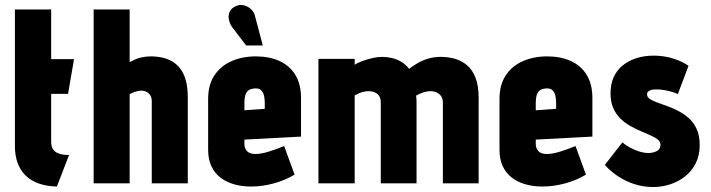

<svg xmlns="http://www.w3.org/2000/svg" viewBox="-20 -738 2864 773"><path d="M186 -168V-360H254L278 -500H186V-700H40V-151Q40 -73 83.5 -31Q127 11 209 13L258 -114Q235 -114 219 -119Q203 -124 194.5 -135.5Q186 -147 186 -168Z M502 -488V-700H357V0H502V-359Q512 -364 520 -367Q528 -370 535 -371.5Q542 -373 549 -373Q558 -373 566 -370Q574 -367 579.5 -361.5Q585 -356 588 -348.5Q591 -341 591 -333V0H736V-346Q736 -385 728.5 -413Q721 -441 707 -460Q693 -479 674.5 -490Q656 -501 634 -506Q612 -511 587 -511Q569 -511 552 -507.5Q535 -504 522.5 -498Q510 -492 502 -488Z M1007 -672Q1004 -688 991 -700.5Q978 -713 960.5 -717Q943 -721 925 -711Q908 -702 903 -686.5Q898 -671 902.5 -655Q907 -639 916 -627L971 -555H1038ZM964 -158V-176L1192 -188V-343Q1192 -399 1169 -436.5Q1146 -474 1105 -492.5Q1064 -511 1010 -511Q956 -511 912.5 -492Q869 -473 843.5 -435Q818 -397 818 -340V-135Q818 -97 831 -69Q844 -41 867.5 -23Q891 -5 922.5 4Q954 13 990 13Q1037 13 1083.5 0Q1130 -13 1166 -35L1124 -150Q1098 -139 1065 -128.5Q1032 -118 1008 -118Q997 -118 988.5 -121Q980 -124 975 -129Q970 -134 967 -141.5Q964 -149 964 -158ZM1046 -323V-300L964 -294V-324Q964 -342 967.5 -354.5Q971 -367 980 -374Q989 -381 1007 -382Q1023 -383 1031.5 -374.5Q1040 -366 1043 -352.5Q1046 -339 1046 -323Z M1763 -327V0H1907V-345Q1907 -393 1894.5 -425Q1882 -457 1860 -475.5Q1838 -494 1811 -501.5Q1784 -509 1754 -509Q1729 -509 1706 -502.5Q1683 -496 1663.5 -485Q1644 -474 1627 -461Q1613 -479 1595 -489.5Q1577 -500 1557.5 -504.5Q1538 -509 1517 -509Q1500 -509 1478.5 -504Q1457 -499 1438 -492Q1419 -485 1408 -477V-501H1262V0H1408V-354Q1417 -359 1426.5 -363Q1436 -367 1445.5 -369Q1455 -371 1464 -371Q1475 -371 1484 -368Q1493 -365 1499.5 -359.5Q1506 -354 1509.5 -346Q1513 -338 1513 -328V0H1657V-329Q1657 -335 1656.5 -341.5Q1656 -348 1655 -353Q1664 -358 1675 -362.5Q1686 -367 1696 -369Q1706 -371 1714 -371Q1724 -371 1732.5 -368Q1741 -365 1748 -359.5Q1755 -354 1759 -345.5Q1763 -337 1763 -327Z M2137 -158V-176L2365 -188V-343Q2365 -399 2342 -436.5Q2319 -474 2278 -492.5Q2237 -511 2183 -511Q2129 -511 2085.5 -492Q2042 -473 2016.5 -435Q1991 -397 1991 -340V-135Q1991 -97 2004 -69Q2017 -41 2040.5 -23Q2064 -5 2095.5 4Q2127 13 2163 13Q2210 13 2256.5 0Q2303 -13 2339 -35L2297 -150Q2271 -139 2238 -128.5Q2205 -118 2181 -118Q2170 -118 2161.5 -121Q2153 -124 2148 -129Q2143 -134 2140 -141.5Q2137 -149 2137 -158ZM2219 -323V-300L2137 -294V-324Q2137 -342 2140.5 -354.5Q2144 -367 2153 -374Q2162 -381 2180 -382Q2196 -383 2204.5 -374.5Q2213 -366 2216 -352.5Q2219 -339 2219 -323Z M2709 -359 2752 -473Q2735 -485 2712 -494.5Q2689 -504 2663.5 -509Q2638 -514 2612 -514Q2574 -514 2542.5 -504Q2511 -494 2487 -474.5Q2463 -455 2450.5 -427Q2438 -399 2438 -362Q2438 -328 2449 -303Q2460 -278 2478 -260.5Q2496 -243 2517.5 -231Q2539 -219 2560 -210Q2581 -201 2599 -193Q2617 -185 2628 -176.5Q2639 -168 2639 -155Q2639 -146 2635 -139.5Q2631 -133 2624 -129.5Q2617 -126 2608.5 -124Q2600 -122 2591 -122Q2573 -122 2554 -128Q2535 -134 2517 -143.5Q2499 -153 2486 -165L2415 -74Q2453 -32 2504 -8.5Q2555 15 2610 15Q2645 15 2678.5 4Q2712 -7 2738.5 -28Q2765 -49 2781 -80.5Q2797 -112 2797 -154Q2797 -191 2785.5 -217Q2774 -243 2755 -260.5Q2736 -278 2713.5 -290Q2691 -302 2668.5 -310Q2646 -318 2627 -325Q2608 -332 2596.5 -339.5Q2585 -347 2585 -358Q2585 -365 2588.5 -368.5Q2592 -372 2598 -374.5Q2604 -377 2610.5 -377.5Q2617 -378 2624 -378Q2640 -378 2656 -375Q2672 -372 2686 -368Q2700 -364 2709 -359Z"/></svg>

Font: Advent Pro ExtraBold
Style: Regular
Weight: 800
Designer: VivaRado, Andreas Kalpakidis
Foundry: VivaRado, Andreas Kalpakidis
Version: Version 3.000